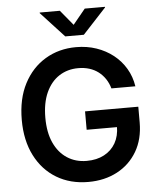

<svg xmlns="http://www.w3.org/2000/svg" viewBox="-62 -998 871 1061"><g transform="rotate(-5 373.5 -468.0)"><path d="M385.3 10.3Q285.2 10.3 209.2 -35.4Q133.3 -81.1 90.6 -165Q47.9 -249 47.9 -362.8Q47.9 -480 91.6 -563.7Q135.3 -647.5 210.7 -692.6Q286.1 -737.8 381.8 -737.8Q441.9 -737.8 494.1 -720Q546.4 -702.1 587.4 -669.7Q628.4 -637.2 654.8 -592.5Q681.2 -547.9 689.5 -493.7H556.6Q548.3 -522.9 532.7 -546.4Q517.1 -569.8 495.1 -586.7Q473.1 -603.5 445.1 -612.3Q417 -621.1 383.8 -621.1Q323.7 -621.1 277.3 -591.1Q231 -561 204.8 -503.4Q178.7 -445.8 178.7 -363.8Q178.7 -282.2 204.8 -224.9Q231 -167.5 277.8 -137Q324.7 -106.4 386.2 -106.4Q441.9 -106.4 482.9 -128.2Q523.9 -149.9 546.4 -189.2Q568.8 -228.5 568.8 -282.2L599.6 -277.8H400.4V-379.9H695.8V-293Q695.8 -200.2 655.8 -132.1Q615.7 -64 545.7 -26.9Q475.6 10.3 385.3 10.3ZM310.1 -945.8 379.4 -861.8 448.2 -945.8H560.5V-942.4L430.7 -802.2H327.6L198.2 -942.4V-945.8Z"/></g></svg>

Font: Inter 17pt SemiBold
Style: Regular
Weight: 600
Version: Version 4.001;git-66647c0bb